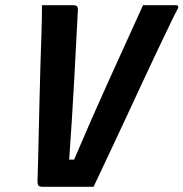

<svg xmlns="http://www.w3.org/2000/svg" viewBox="-20 -720 708 741"><path d="M262 -700Q274 -700 278 -694.5Q282 -689 280 -670Q274 -555 266.5 -414Q259 -273 247 -104H266Q334 -264 400.5 -410.5Q467 -557 532 -700H657Q674 -700 665 -684Q658 -672 639 -632.5Q620 -593 592.5 -535.5Q565 -478 533 -409Q501 -340 467 -267Q433 -194 400.5 -125Q368 -56 341 1H147Q133 1 128.5 -3.5Q124 -8 125 -30Q126 -53 127 -99Q128 -145 129.5 -205.5Q131 -266 132.5 -333Q134 -400 136 -466.5Q138 -533 140 -591Q141 -619 141.5 -646Q142 -673 142 -700Z"/></svg>

Font: Recursive Mn Lnr St
Style: Bold Italic
Weight: 700
Italic angle: -15°
Monospace: yes
Version: Version 1.079;hotconv 1.0.112;makeotfexe 2.5.65598; ttfautoh